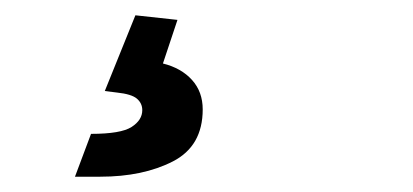

<svg xmlns="http://www.w3.org/2000/svg" viewBox="-20 -35 540 251"><path d="M78 196 99 140Q138 140 152 131Q166 122 166 109Q166 100 159 94Q152 88 133 86L117 84L157 -15L212 -9L193 48Q217 54 231 69.5Q245 85 245 108Q245 156 206 176Q167 196 111 196Z"/></svg>

Font: Radio Canada Condensed SemiBold
Style: Italic
Weight: 600
Width: 3
Italic angle: -12°
Designer: Charles Daoud, Etienne Aubert Bonn, Alexandre Saumier Demers, Jacques Le Bailly
Foundry: Radio-Canada
Version: Version 2.104; ttfautohint (v1.8.4.7-5d5b);gftools[0.9.28.de